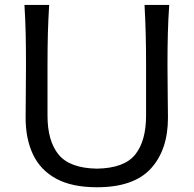

<svg xmlns="http://www.w3.org/2000/svg" viewBox="-20 -770 808 801"><path d="M384.8 11.2Q280.3 11.2 214.6 -24.4Q148.9 -60.1 117.9 -125.2Q86.9 -190.4 86.9 -278.3Q86.9 -311 87.6 -372.3Q88.4 -433.6 88.4 -499.5Q88.4 -569.8 87.2 -627.9Q85.9 -686 82 -749.5H185.1Q181.2 -686 179.7 -627.9Q178.2 -569.8 178.2 -499.5V-287.6Q178.2 -181.6 224.6 -125Q271 -68.4 384.3 -66.4Q498.5 -68.4 543.9 -125Q589.4 -181.6 589.4 -288.1V-499.5Q589.4 -569.8 587.9 -627.9Q586.4 -686 583 -749.5H686Q681.6 -686 680.2 -627.9Q678.7 -569.8 678.7 -499.5Q678.7 -433.6 679.7 -372.1Q680.7 -310.5 680.7 -278.3Q680.7 -145 609.4 -66.9Q538.1 11.2 384.8 11.2Z"/></svg>

Font: Pinar DS4-Regular
Style: Regular
Weight: 400
Designer: Amin Abedi
Version: Version 2.000